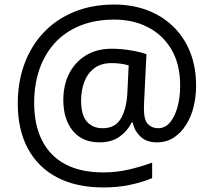

<svg xmlns="http://www.w3.org/2000/svg" viewBox="-20 -734 939 843"><path d="M841 -357Q841 -311 830.5 -267Q820 -223 798 -187.5Q776 -152 744 -130.5Q712 -109 668 -109Q622 -109 595.5 -135.5Q569 -162 563 -196H558Q540 -159 505 -134Q470 -109 417 -109Q341 -109 299.5 -160Q258 -211 258 -295Q258 -361 284 -411.5Q310 -462 357.5 -491Q405 -520 470 -520Q514 -520 556.5 -512.5Q599 -505 623 -496L613 -293Q612 -275 612 -267.5Q612 -260 612 -257Q612 -205 630.5 -188Q649 -171 674 -171Q705 -171 726.5 -196.5Q748 -222 759.5 -264.5Q771 -307 771 -358Q771 -451 733.5 -515.5Q696 -580 630.5 -614Q565 -648 482 -648Q397 -648 331 -621Q265 -594 220.5 -545Q176 -496 153 -429.5Q130 -363 130 -283Q130 -185 165 -116.5Q200 -48 267.5 -12.5Q335 23 433 23Q494 23 549.5 9.5Q605 -4 648 -20V48Q605 66 551.5 77.5Q498 89 433 89Q315 89 231 45Q147 1 102.5 -81.5Q58 -164 58 -280Q58 -373 87 -452.5Q116 -532 171 -590.5Q226 -649 304.5 -681.5Q383 -714 482 -714Q560 -714 625.5 -689.5Q691 -665 739.5 -618.5Q788 -572 814.5 -506Q841 -440 841 -357ZM336 -293Q336 -229 361.5 -200Q387 -171 430 -171Q486 -171 510.5 -213Q535 -255 539 -322L545 -447Q532 -451 512 -454Q492 -457 471 -457Q422 -457 392 -433Q362 -409 349 -371.5Q336 -334 336 -293Z"/></svg>

Font: hexsinhala15
Style: Book
Weight: 400
Designer: Jelle Bosma - Monotype Design Team
Foundry: Monotype Imaging Inc.
Version: Version 2.003